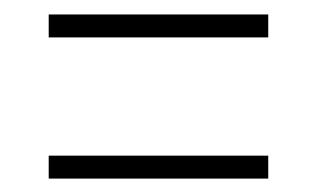

<svg xmlns="http://www.w3.org/2000/svg" viewBox="-20 -418 449 272"><path d="M49 -365V-397.5H360V-365ZM49 -165V-197.5H360V-165Z"/></svg>

Font: Imbue 10pt Light
Style: Regular
Weight: 300
Designer: Tyler Finck
Foundry: Etcetera Type Company
Version: Version 1.102; ttfautohint (v1.8.3)